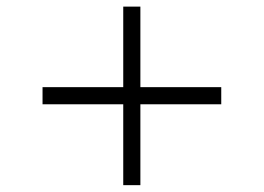

<svg xmlns="http://www.w3.org/2000/svg" viewBox="-20 -574 790 575"><path d="M642.6 -261.7H400.4V-19.5H349.1V-261.7H107.4V-313H349.1V-554.2H400.4V-313H642.6Z"/></svg>

Font: Annapurna SIL
Style: Regular
Weight: 400
Designer: Peter Martin, Annie Olsen
Foundry: SIL International
Version: Version 2.000